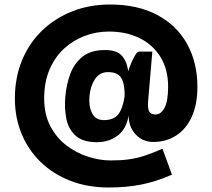

<svg xmlns="http://www.w3.org/2000/svg" viewBox="-20 -738 939 852"><path d="M462 94Q368 94 291.5 64Q215 34 160 -19.5Q105 -73 75.5 -145Q46 -217 46 -301Q46 -394 78 -471Q110 -548 167.5 -603Q225 -658 301.5 -688Q378 -718 468 -718Q591 -718 678 -671.5Q765 -625 810.5 -542.5Q856 -460 856 -352Q856 -275 831 -220Q806 -165 761.5 -136.5Q717 -108 660 -108Q614 -108 582.5 -141Q551 -174 551 -225Q540 -164 501 -135.5Q462 -107 410 -107Q348 -107 316 -135.5Q284 -164 274.5 -211Q265 -258 270 -311Q275 -365 292.5 -411.5Q310 -458 347 -487Q384 -516 446 -516Q498 -516 520.5 -491Q543 -466 549 -422Q555 -441 563.5 -461Q572 -481 581 -495Q590 -509 597 -509H656L637 -286Q635 -258 641.5 -244Q648 -230 670 -230Q695 -230 710.5 -260.5Q726 -291 726 -353Q726 -430 692.5 -484.5Q659 -539 600 -568.5Q541 -598 463 -598Q407 -598 355.5 -578.5Q304 -559 263.5 -521.5Q223 -484 199.5 -428.5Q176 -373 176 -301Q176 -231 203 -179Q230 -127 274.5 -93Q319 -59 371 -42.5Q423 -26 472 -26Q517 -26 552.5 -31Q588 -36 623 -47.5Q658 -59 701 -78L743 37Q673 68 607 81Q541 94 462 94ZM441 -205Q485 -205 505 -231Q525 -257 533 -311Q534 -365 518.5 -391.5Q503 -418 459 -418Q422 -418 401.5 -387Q381 -356 377 -311Q373 -267 388.5 -236Q404 -205 441 -205Z"/></svg>

Font: Haskoy ExtraBold
Style: Regular
Weight: 800
Designer: Ertekin Erdin
Foundry: Ertekin Erdin
Version: Version 2.000; ttfautohint (v1.8.4.7-5d5b)